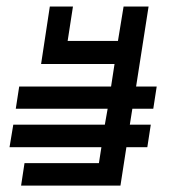

<svg xmlns="http://www.w3.org/2000/svg" viewBox="-20 -580 540 600"><path d="M440.4 -120.1H375L356.4 0H45.9L56.6 -70.3H289.1L296.9 -120.1H9.8L21.5 -190.4H307.6L316.4 -240.2H29.3L40 -309.6H327.1L337.9 -379.9H108.4L135.7 -559.6H208L191.4 -452.1H348.6L366.2 -559.6H444.3L405.3 -309.6H469.7L459 -240.2H393.6L385.7 -190.4H451.2Z"/></svg>

Font: Geo
Style: Oblique
Weight: 500
Italic angle: -11°
Version: Version 001.2